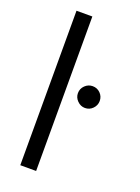

<svg xmlns="http://www.w3.org/2000/svg" viewBox="-148 -845 666 911"><g transform="rotate(20 185.0 -390.0)"><path d="M75 -780V0H155V-780ZM215 -415Q215 -393 231.5 -376.5Q248 -360 270 -360Q293 -360 309 -376.5Q325 -393 325 -415Q325 -438 309 -454Q293 -470 270 -470Q248 -470 231.5 -454Q215 -438 215 -415Z"/></g></svg>

Font: Jost* Book
Style: Regular
Weight: 400
Version: Version 3.000